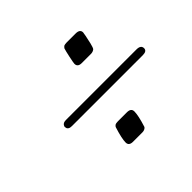

<svg xmlns="http://www.w3.org/2000/svg" viewBox="-128 -713 898 898"><g transform="rotate(-45 321.0 -264.0)"><path d="M115.2 -265.1Q119.1 -284.2 142.1 -284.2H608.9Q637.7 -284.2 638.2 -263.2Q638.2 -244.1 610.8 -244.1H142.1Q129.9 -244.1 124 -248Q118.2 -252 117.2 -255.6Q116.2 -259.3 115.2 -265.1ZM265.1 -12.2Q265.1 -38.1 283.2 -95.2L286.1 -100.1L292 -105L297.9 -106.9L309.1 -107.9H369.1Q397 -107.9 397 -85.9Q397 -59.1 378.9 -2L376 2Q367.2 9.8 354 9.8H292Q265.1 9.8 265.1 -12.2ZM356 -441.9Q356 -447.8 363 -481Q370.1 -514.2 374 -525.9L377.9 -530.8L382.8 -535.2L389.2 -537.1L399.9 -538.1H460Q488.8 -538.1 488.8 -517.1Q488.8 -515.1 485.4 -496.6Q481.9 -478 476.6 -456.1Q471.2 -434.1 466.8 -428.2Q458 -420.4 444.8 -419.9H382.8Q356 -419.9 356 -441.9Z"/></g></svg>

Font: CMU Bright
Style: Oblique
Weight: 500
Italic angle: -12°
Version: Version 0.7.0